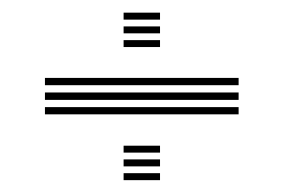

<svg xmlns="http://www.w3.org/2000/svg" viewBox="-20 -544 460 311"><path d="M52.8 -406V-417.8H366.5V-406ZM52.8 -382.2V-394.2H366.5V-382.2ZM52.8 -358.8V-370.5H366.5V-358.8ZM180.2 -512.2V-523.5H239.2V-512.2ZM180.2 -467.8V-479H239.2V-467.8ZM180.2 -490V-501.2H239.2V-490ZM180.2 -296.8V-308H239.2V-296.8ZM180.2 -252.2V-263.5H239.2V-252.2ZM180.2 -274.5V-285.8H239.2V-274.5Z"/></svg>

Font: Big Shoulders Inline Display Thin
Style: Regular
Weight: 400
Version: Version 2.002